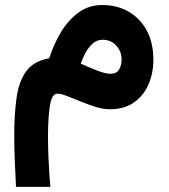

<svg xmlns="http://www.w3.org/2000/svg" viewBox="-20 -419 659 750"><path d="M172.4 -191.4Q189.5 -245.6 218 -293.2Q246.6 -340.8 286.9 -370.1Q327.1 -399.4 378.4 -399.4Q438.5 -399.4 483.6 -372.8Q528.8 -346.2 554 -298.3Q579.1 -250.5 579.1 -186Q579.1 -133.3 560.1 -89.4Q541 -45.4 503.2 -18.8Q465.3 7.8 409.7 7.8Q383.3 7.8 353.5 -1.5Q323.7 -10.7 294.7 -22.7Q265.6 -34.7 241.9 -43.9Q218.3 -53.2 204.1 -53.2Q182.1 -53.2 174.8 -5.4Q167.5 42.5 167.5 113.3Q167.5 154.8 169.2 194.8Q170.9 234.9 173.1 265.6Q175.3 296.4 176.8 311H42.5Q40 258.3 37.8 208.7Q35.6 159.2 35.6 113.3Q35.6 27.3 44.7 -37.1Q53.7 -101.6 82.8 -141.1Q111.8 -180.7 172.4 -191.4ZM455.1 -187Q455.1 -216.8 434.8 -240.2Q414.6 -263.7 380.4 -263.7Q358.9 -263.7 342.3 -249Q325.7 -234.4 314.2 -212.9Q302.7 -191.4 295.4 -170.4Q328.1 -155.8 359.6 -143.3Q391.1 -130.9 412.1 -130.9Q436 -130.9 445.6 -147.9Q455.1 -165 455.1 -187Z"/></svg>

Font: Vazirmatn UI ExtraBold
Style: Regular
Weight: 800
Designer: Saber Rastikerdar
Foundry: Saber Rastikerdar
Version: Version 33.003